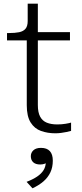

<svg xmlns="http://www.w3.org/2000/svg" viewBox="-20 -711 444 1040"><path d="M18 -492V-532H29Q61 -532 83.5 -536.5Q106 -541 118 -555Q130 -569 130 -597L168 -537H359V-492ZM185 -142Q185 -102 197.5 -79Q210 -56 233.5 -46.5Q257 -37 290 -37Q314 -37 335 -40.5Q356 -44 365 -47V-2Q354 1 340 4Q326 7 310.5 9Q295 11 279 11Q238 11 202.5 -1.5Q167 -14 146 -47.5Q125 -81 125 -141V-522L130 -530V-691H185ZM156 309 124 274Q158 261 181 245.5Q204 230 216 210.5Q228 191 228 167L240 164Q233 172 222 176Q211 180 198 180Q173 180 160 168Q147 156 147 135Q147 116 161 103Q175 90 202 90Q234 90 250 107.5Q266 125 266 159Q266 195 253 222.5Q240 250 216 271Q192 292 156 309Z"/></svg>

Font: Roboto Serif 20pt ExtraLight
Style: Regular
Weight: 250
Version: Version 1.008